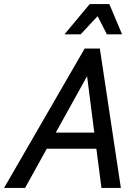

<svg xmlns="http://www.w3.org/2000/svg" viewBox="-70 -930 688 950"><path d="M-50 0 349 -690H424L528 0H432L405 -208L452 -194H116L183 -233L54 0ZM196 -256 161 -274H442L400 -247L355 -599L383 -593ZM249 -760 374 -910H471L534 -760H459L413 -850L329 -760Z"/></svg>

Font: Radio Canada
Style: Italic
Weight: 400
Italic angle: -12°
Designer: Charles Daoud, Etienne Aubert Bonn, Alexandre Saumier Demers, Jacques Le Bailly
Foundry: Radio-Canada
Version: Version 2.104;gftools[0.9.28.dev5+ged2979d]